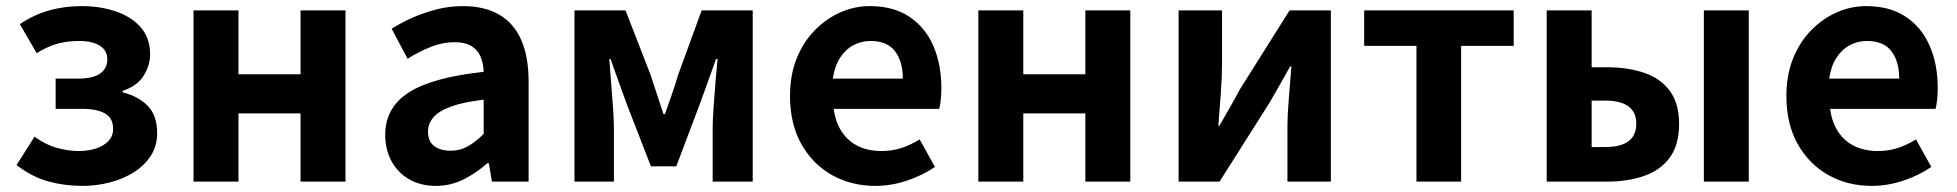

<svg xmlns="http://www.w3.org/2000/svg" viewBox="-20 -594 6400 628"><path d="M250 14Q193 14 140 0Q87 -14 34 -54L93 -147Q128 -121 165.5 -110.5Q203 -100 236 -100Q269 -100 294.5 -108.5Q320 -117 335 -133Q350 -149 350 -173Q350 -207 324 -222.5Q298 -238 248 -238H162V-337H238Q284 -337 307.5 -353.5Q331 -370 331 -400Q331 -429 306.5 -444.5Q282 -460 239 -460Q199 -460 166 -450.5Q133 -441 100 -420L45 -515Q89 -545 139.5 -559.5Q190 -574 248 -574Q307 -574 358 -557Q409 -540 440 -505Q471 -470 471 -416Q471 -380 449.5 -346Q428 -312 381 -297V-292Q433 -279 463.5 -247.5Q494 -216 494 -158Q494 -117 473.5 -85Q453 -53 418.5 -31Q384 -9 340 2.5Q296 14 250 14Z M613 0V-560H760V-351H963V-560H1110V0H963V-223H760V0Z M1405 14Q1356 14 1318.5 -7.5Q1281 -29 1260.5 -67Q1240 -105 1240 -153Q1240 -242 1317 -291.5Q1394 -341 1562 -359Q1561 -387 1552 -408.5Q1543 -430 1522.5 -443Q1502 -456 1467 -456Q1428 -456 1390 -441Q1352 -426 1313 -402L1261 -500Q1294 -521 1331 -537Q1368 -553 1409 -563.5Q1450 -574 1494 -574Q1565 -574 1613 -546Q1661 -518 1685 -463Q1709 -408 1709 -327V0H1589L1579 -60H1574Q1538 -28 1496 -7Q1454 14 1405 14ZM1454 -101Q1485 -101 1510.5 -115.5Q1536 -130 1562 -156V-268Q1494 -260 1454 -245Q1414 -230 1397 -209.5Q1380 -189 1380 -164Q1380 -131 1400.5 -116Q1421 -101 1454 -101Z M1859 0V-560H2026L2108 -349Q2119 -315 2129.5 -283.5Q2140 -252 2150 -221H2155Q2166 -252 2177 -283.5Q2188 -315 2198 -349L2275 -560H2442V0H2311V-173Q2311 -201 2314 -243Q2317 -285 2320.5 -328Q2324 -371 2327 -401H2322Q2310 -366 2295 -325.5Q2280 -285 2268 -251L2192 -50H2109L2031 -251Q2019 -285 2004 -325.5Q1989 -366 1977 -401H1973Q1975 -371 1978.5 -328Q1982 -285 1985 -243Q1988 -201 1988 -173V0Z M2843 14Q2765 14 2702 -21Q2639 -56 2601.5 -122Q2564 -188 2564 -280Q2564 -348 2585.5 -402Q2607 -456 2644.5 -494.5Q2682 -533 2728.5 -553.5Q2775 -574 2825 -574Q2902 -574 2954 -539.5Q3006 -505 3032.5 -444.5Q3059 -384 3059 -306Q3059 -286 3057 -267.5Q3055 -249 3052 -238H2707Q2713 -193 2734 -162Q2755 -131 2788 -115.5Q2821 -100 2863 -100Q2897 -100 2927 -109.5Q2957 -119 2988 -138L3038 -48Q2997 -20 2946 -3Q2895 14 2843 14ZM2704 -337H2933Q2933 -393 2907.5 -426.5Q2882 -460 2827 -460Q2798 -460 2772 -446.5Q2746 -433 2728 -405.5Q2710 -378 2704 -337Z M3180 0V-560H3327V-351H3530V-560H3677V0H3530V-223H3327V0Z M3835 0V-560H3977V-383Q3977 -341 3973 -288Q3969 -235 3965 -182H3968Q3983 -208 4002.5 -242Q4022 -276 4035 -301L4198 -560H4333V0H4191V-176Q4191 -219 4195.5 -272Q4200 -325 4204 -377H4200Q4186 -352 4166.5 -317.5Q4147 -283 4133 -259L3969 0Z M4613 0V-444H4442V-560H4931V-444H4759V0Z M5039 0V-560H5186V-374H5237Q5304 -374 5357.5 -356Q5411 -338 5441.5 -297Q5472 -256 5472 -189Q5472 -120 5441.5 -78.5Q5411 -37 5357.5 -18.5Q5304 0 5237 0ZM5186 -113H5229Q5281 -113 5306.5 -132Q5332 -151 5332 -190Q5332 -227 5306.5 -246Q5281 -265 5229 -265H5186ZM5553 0V-560H5700V0Z M6102 14Q6024 14 5961 -21Q5898 -56 5860.5 -122Q5823 -188 5823 -280Q5823 -348 5844.5 -402Q5866 -456 5903.5 -494.5Q5941 -533 5987.5 -553.5Q6034 -574 6084 -574Q6161 -574 6213 -539.5Q6265 -505 6291.5 -444.5Q6318 -384 6318 -306Q6318 -286 6316 -267.5Q6314 -249 6311 -238H5966Q5972 -193 5993 -162Q6014 -131 6047 -115.5Q6080 -100 6122 -100Q6156 -100 6186 -109.5Q6216 -119 6247 -138L6297 -48Q6256 -20 6205 -3Q6154 14 6102 14ZM5963 -337H6192Q6192 -393 6166.5 -426.5Q6141 -460 6086 -460Q6057 -460 6031 -446.5Q6005 -433 5987 -405.5Q5969 -378 5963 -337Z"/></svg>

Font: Farlight84_Sys_V01
Style: Bold
Weight: 700
Designer: Monotype Design Team, Nadine Chahine and Nizar Qandah
Foundry: Monotype Imaging Inc.
Version: Version 2.004;October 31, 2024;FontCreator 14.0.0.2814 64-bi